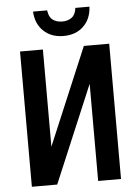

<svg xmlns="http://www.w3.org/2000/svg" viewBox="-60 -958 721 1004"><g transform="rotate(-5 300.0 -456.0)"><path d="M300 -771Q236 -771 195.5 -809.5Q155 -848 152 -912H226Q230 -877 250 -862Q270 -847 300 -847Q330 -847 350 -862Q370 -877 374 -912H448Q445 -848 405 -809.5Q365 -771 300 -771ZM534 0H414V-510L199 0H66V-710H186V-200L401 -710H534Z"/></g></svg>

Font: Geist Mono SemiBold
Style: Regular
Weight: 600
Monospace: yes
Designer: Basement.studio, Andrés Briganti, Mateo Zaragoza
Foundry: Basement.studio, Vercel, Andrés Briganti, Guido Ferreyra, Mateo Zaragoza
Version: Version 1.500; ttfautohint (v1.8.4.7-5d5b)